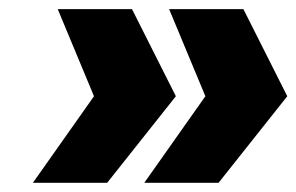

<svg xmlns="http://www.w3.org/2000/svg" viewBox="-20 -479 647 419"><path d="M51.8 -80.1 185.1 -269 106 -459H268.1L363.8 -269L213.9 -80.1ZM294.9 -80.1 428.2 -269 349.1 -459H511.2L606.9 -269L457 -80.1Z"/></svg>

Font: Trueno ExtraBold
Style: Italic
Weight: 800
Designer: Julieta Ulanovsky
Foundry: Julieta Ulanovsky
Version: Version 3.001b | FøM Fix